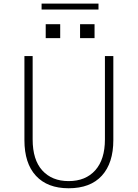

<svg xmlns="http://www.w3.org/2000/svg" viewBox="-20 -1010 753 1048"><path d="M113.3 -245.1V-704.1H158.2V-249Q158.2 -137.7 210.9 -79.6Q263.7 -21.5 354.5 -21.5Q447.3 -21.5 500 -80.6Q552.7 -139.6 552.7 -249V-704.1H598.6V-245.1Q598.6 -120.1 536.1 -51.3Q473.6 17.6 354.5 17.6Q239.3 17.6 176.3 -50.3Q113.3 -118.2 113.3 -245.1ZM229.5 -801.8V-877.9H308.6V-801.8ZM207 -958V-990.2H517.6V-958ZM417 -801.8V-877.9H496.1V-801.8Z"/></svg>

Font: Gothic A1 ExtraLight
Style: Regular
Weight: 275
Designer: HanYang I&C Co.,Ltd.
Foundry: HanYang I&C Co.,Ltd.
Version: Version 2.50